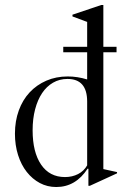

<svg xmlns="http://www.w3.org/2000/svg" viewBox="-20 -741 512 771"><path d="M206 10Q170 10 140 -6Q110 -22 87.5 -50.5Q65 -79 52.5 -118.5Q40 -158 40 -204Q40 -255 55.5 -297.5Q71 -340 99 -370Q127 -400 166 -417Q205 -434 252 -434Q291 -434 330 -422V-531H234V-553H330V-653L271 -675V-682L387 -721H395V-553H448V-531H395V-62L450 -50V-45L341 5H335V-63L332 -64Q284 10 206 10ZM241 -30Q270 -30 293.5 -42Q317 -54 330 -77V-333Q330 -424 251 -424Q219 -424 193 -409Q167 -394 149 -367Q131 -340 121 -302Q111 -264 111 -218Q111 -130 145 -80Q179 -30 241 -30Z"/></svg>

Font: Libre Caslon Display
Style: Regular
Weight: 400
Designer: Pablo Impallari, Rodrigo Fuenzalida
Foundry: Pablo Impallari, Rodrigo Fuenzalida
Version: Version 1.002; ttfautohint (v1.5)